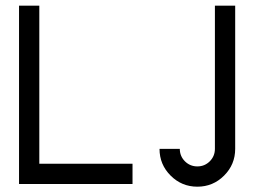

<svg xmlns="http://www.w3.org/2000/svg" viewBox="-20 -665 919 694"><path d="M459 0H48.8V-644.5H122.1V-73.2H459ZM693.4 9.8Q636.7 9.8 596.7 -30.3Q556.6 -70.3 556.6 -127H629.9Q629.9 -100.6 648.4 -82Q667 -63.5 693.4 -63.5Q719.7 -63.5 738.3 -82Q756.8 -100.6 756.8 -127V-644.5H830.1V-127Q830.1 -70.3 790 -30.3Q750 9.8 693.4 9.8Z"/></svg>

Font: Catrinity
Style: Regular
Weight: 400
Designer: Alexander Lange
Foundry: High-Logic / Made with FontCreator
Version: Version 2.090;May 20, 2024;FontCreator 15.0.0.2974 64-bit